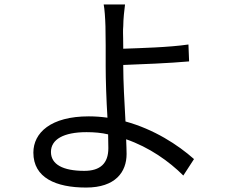

<svg xmlns="http://www.w3.org/2000/svg" viewBox="-20 -802 1040 863"><path d="M534 -503V-510C615 -513 742 -518 830 -526L827 -602C738 -589 614 -586 534 -583C534 -622 533 -644 533 -655C533 -666 533 -675 534 -684C534 -715 539 -760 542 -782H446C450 -763 453 -720 454 -684C454 -663 455 -632 455 -599V-503C455 -444 458 -353 463 -273C435 -277 407 -279 379 -279C208 -279 130 -205 130 -116C130 -3 231 41 367 41C499 41 549 -29 549 -110C549 -129 548 -149 547 -176C651 -140 740 -77 804 -13L852 -87C780 -151 672 -221 544 -256C539 -344 534 -438 534 -503ZM467 -136C467 -68 431 -34 359 -34C263 -34 209 -63 209 -119C209 -175 265 -208 369 -208C404 -208 437 -205 466 -198C466 -173 467 -152 467 -136Z"/></svg>

Font: Spoqa Han Sans Neo
Style: Regular
Weight: 400
Designer: [Spoqa Han Sans Neo] Dong-huui Kim ___ Younghwa Kang ___ Yujin Lee ___ [Noto Sans] Ryoko NISHIZUKA ____ (kana & ideograp
Foundry: Spoqa (http://www.spoqa-han-sans.com)
Version: Version 1.100;hotconv 1.0.109;makeotfexe 2.5.65596